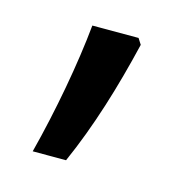

<svg xmlns="http://www.w3.org/2000/svg" viewBox="-52 -164 331 345"><g transform="rotate(15 113.0 9.0)"><path d="M167 -114H81C74 -42 57 51 36 132H98C130 60 154 -19 174 -103Z"/></g></svg>

Font: Noto Sans Arabic UI XCn
Style: Regular
Weight: 400
Width: 2
Designer: Monotype Design Team, Nadine Chahine and Nizar Qandah
Foundry: Monotype Imaging Inc.
Version: Version 2.010